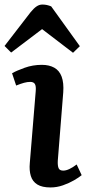

<svg xmlns="http://www.w3.org/2000/svg" viewBox="-43 -810 384 844"><path d="M114 -409Q116 -431 110.5 -440.5Q105 -450 90 -450Q77 -450 62.5 -446Q48 -442 28 -434L10 -488Q29 -499 65 -512Q101 -525 141 -525Q173 -525 195.5 -512.5Q218 -500 228 -473Q238 -446 235 -404L211 -103Q210 -82 214.5 -71Q219 -60 235 -60Q247 -60 262 -67Q277 -74 294 -87L316 -40Q304 -30 282.5 -17.5Q261 -5 234 4.5Q207 14 179 14Q142 14 121 1Q100 -12 92.5 -36.5Q85 -61 88 -93ZM308 -607 278 -578 142 -682 6 -579 -23 -608 92 -757Q106 -774 118 -782Q130 -790 143 -790Q154 -790 163 -788Q172 -786 182 -782Z"/></svg>

Font: Literata 18pt SemiBold
Style: Italic
Weight: 600
Italic angle: -2°
Designer: Latin by Veronika Burian and Jose Scaglione. Greek by Irene Vlachou. Cyrillic by Vera Evstafieva
Foundry: TypeTogether
Version: Version 3.103;gftools[0.9.29]